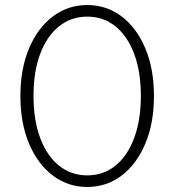

<svg xmlns="http://www.w3.org/2000/svg" viewBox="-20 -731 692 762"><path d="M326 11Q250 11 190 -34Q130 -79 95.5 -160.5Q61 -242 61 -350Q61 -458 95.5 -539.5Q130 -621 190 -666Q250 -711 326 -711Q403 -711 462.5 -666Q522 -621 556.5 -539.5Q591 -458 591 -350Q591 -242 556.5 -160.5Q522 -79 462.5 -34Q403 11 326 11ZM326 -35Q390 -35 437.5 -73Q485 -111 512 -182Q539 -253 539 -350Q539 -448 512 -518.5Q485 -589 437.5 -627Q390 -665 326 -665Q263 -665 215 -627Q167 -589 140 -518.5Q113 -448 113 -350Q113 -253 140 -182Q167 -111 215 -73Q263 -35 326 -35Z"/></svg>

Font: Red Hat Text Light
Style: Regular
Weight: 300
Designer: Pentagram, MCKL
Foundry: Pentagram, MCKL
Version: Version 1.023; ttfautohint (v1.8.3)